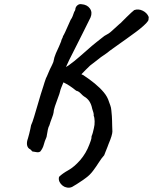

<svg xmlns="http://www.w3.org/2000/svg" viewBox="-20 -709 728 914"><path d="M619 -661Q639 -668 659.5 -658Q680 -648 688 -628L687 -616Q687 -610 675.5 -598Q664 -586 646 -571.5Q628 -557 608 -543Q593 -532 580.5 -523Q568 -514 556.5 -506Q545 -498 532 -488.5Q519 -479 502 -467Q489 -456 473 -445.5Q457 -435 453 -431L409 -397Q398 -387 388 -376.5Q378 -366 368 -356Q370 -353 372.5 -353Q375 -353 377 -351Q406 -332 431 -311.5Q456 -291 474 -269.5Q492 -248 499 -224Q501 -218 505 -207.5Q509 -197 510 -184Q512 -168 512.5 -157Q513 -146 513.5 -135Q514 -124 514 -112Q514 -100 515 -83Q515 -75 510.5 -60Q506 -45 497 -24Q497 -23 492 -10.5Q487 2 482 14.5Q477 27 476 30Q464 43 451 63.5Q438 84 423 104Q408 124 390 137Q388 139 375 148Q362 157 347 166.5Q332 176 323 181Q309 187 296 183Q288 182 278.5 175Q269 168 263.5 157Q258 146 261 133Q277 117 305 101.5Q333 86 362 53Q390 20 405 -20Q408 -29 412 -39Q416 -49 416 -61Q420 -70 422 -78Q424 -86 427 -99Q431 -114 430.5 -132Q430 -150 426 -158Q427 -166 424.5 -173.5Q422 -181 419 -191Q415 -212 405.5 -226.5Q396 -241 380 -250Q375 -253 364.5 -264Q354 -275 343 -277Q323 -293 310.5 -301Q298 -309 282 -317Q276 -303 271.5 -291.5Q267 -280 266 -274Q264 -264 256 -243.5Q248 -223 241.5 -203Q235 -183 235 -173Q234 -165 227 -147Q220 -129 215 -112Q211 -106 208 -93Q205 -80 203.5 -68Q202 -56 200 -53Q193 -38 188.5 -20.5Q184 -3 172 12Q165 17 155.5 15.5Q146 14 134 12Q130 8 127 4.5Q124 1 119 -1Q110 -8 108.5 -21Q107 -34 113 -50Q116 -60 119 -72Q122 -84 124.5 -95.5Q127 -107 128 -113Q134 -125 142.5 -153.5Q151 -182 160 -212.5Q169 -243 174 -260Q181 -280 186.5 -299Q192 -318 199 -337Q200 -338 203 -345Q206 -352 210 -361.5Q214 -371 218 -380Q222 -389 225 -394Q227 -398 229.5 -403.5Q232 -409 234 -414Q238 -437 246 -455Q254 -473 261 -488Q263 -494 266 -500Q269 -506 271 -512Q272 -519 275.5 -525Q279 -531 280 -537Q283 -541 290.5 -557Q298 -573 305.5 -590.5Q313 -608 316 -614Q323 -624 326 -632.5Q329 -641 333 -652Q335 -655 337 -659Q339 -663 339 -668Q341 -678 349.5 -684.5Q358 -691 368 -689Q395 -687 408 -668.5Q421 -650 411 -626Q393 -590 374.5 -552.5Q356 -515 339 -482Q322 -449 310 -424.5Q298 -400 294 -390L307 -398Q336 -419 358.5 -439Q381 -459 402 -477Q408 -483 418 -491Q428 -499 439.5 -508.5Q451 -518 461 -525.5Q471 -533 477 -538Q499 -549 511.5 -561Q524 -573 549 -595Q550 -595 553.5 -598.5Q557 -602 563 -608Q570 -615 582 -627Q594 -639 605 -649Q616 -659 619 -661Z"/></svg>

Font: Caveat SemiBold
Style: Regular
Weight: 600
Designer: Pablo Impallari
Foundry: Pablo Impallari
Version: Version 2.000